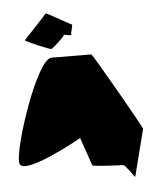

<svg xmlns="http://www.w3.org/2000/svg" viewBox="-53 -806 725 846"><g transform="rotate(-5 309.0 -383.0)"><path d="M7 -113C17 -49 284 -199 284 -199L327 -75C329 -69 454 -64 463 -64C472 -64 512 -2 511 -8L564 -216C563 -224 371 -562 365 -562C365 -562 254 -563 189 -563C124 -563 -3 -178 7 -113ZM79 -650C78 -644 185 -601 191 -601C197 -601 255 -653 252 -659C252 -659 289 -651 285 -657C282 -663 297 -701 291 -701C286 -701 181 -764 180 -759C178 -754 79 -651 79 -650Z"/></g></svg>

Font: Ampere
Style: SCRevIta
Weight: 400
Version: Version 1